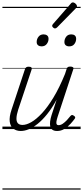

<svg xmlns="http://www.w3.org/2000/svg" viewBox="-20 -1066 686 1586"><path d="M152 16Q116 16 91 -2.5Q66 -21 60.5 -60.5Q55 -100 76 -162L186 -494Q191 -506 197 -510.5Q203 -515 217 -515Q233 -515 239 -509Q245 -503 241 -491L130 -159Q117 -118 116 -90Q115 -62 127.5 -48Q140 -34 166 -34Q198 -34 238.5 -57Q279 -80 325.5 -129.5Q372 -179 421 -259.5Q470 -340 517 -455L530 -495Q534 -508 540.5 -512Q547 -516 561 -516Q576 -516 583 -510.5Q590 -505 585 -493L456 -101Q448 -76 446 -61Q444 -46 448.5 -39Q453 -32 463 -32Q481 -32 498.5 -44Q516 -56 532.5 -73.5Q549 -91 562 -108Q569 -116 575.5 -116Q582 -116 590 -110Q600 -104 601 -97.5Q602 -91 597 -85Q585 -68 563.5 -44Q542 -20 513.5 -2Q485 16 452 16Q428 16 414 6.5Q400 -3 395.5 -20.5Q391 -38 394 -62.5Q397 -87 406 -115L448 -243Q409 -172 369 -122.5Q329 -73 290.5 -42.5Q252 -12 217 2Q182 16 152 16ZM323 -683Q306 -683 294.5 -692Q283 -701 283 -719Q283 -743 298 -762.5Q313 -782 340 -782Q358 -782 369.5 -773Q381 -764 381 -745Q381 -722 366 -702.5Q351 -683 323 -683ZM552 -683Q534 -683 523 -692Q512 -701 512 -719Q512 -743 526.5 -762.5Q541 -782 569 -782Q587 -782 598 -773Q609 -764 609 -745Q609 -722 594.5 -702.5Q580 -683 552 -683ZM434 -831Q428 -831 419.5 -838Q411 -845 411 -852Q411 -856 412.5 -860Q414 -864 419 -869L562 -1033Q568 -1041 572.5 -1043.5Q577 -1046 583 -1046Q589 -1046 597 -1041Q605 -1036 610.5 -1028.5Q616 -1021 616 -1014Q616 -1009 614 -1005.5Q612 -1002 607 -998L452 -840Q443 -831 434 -831ZM0 490H646V500H0ZM0 -20H646V0H0ZM0 -505H646V-500H0ZM0 -1010H646V-1000H0Z"/></svg>

Font: Playwrite US Trad Guides
Style: Regular
Weight: 400
Designer: Veronika Burian, José Scaglione
Foundry: TypeTogether
Version: Version 1.003